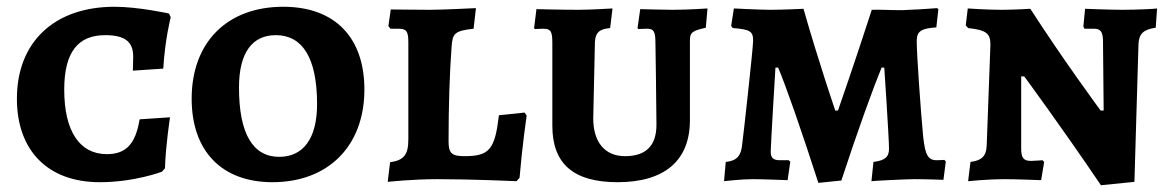

<svg xmlns="http://www.w3.org/2000/svg" viewBox="-20 -530 3464 568"><path d="M275 9C378 9 459 -22 459 -22L468 -32C470 -99 483 -183 483 -183L393 -177C381 -103 352 -74 296 -74C216 -74 170 -141 170 -265C170 -376 211 -426 291 -426C349 -426 374 -407 374 -363C374 -341 373 -321 373 -321L463 -327C468 -413 485 -479 485 -479L480 -490C480 -490 389 -510 319 -510C141 -510 30 -406 30 -238C30 -84 122 9 275 9Z M786 9C951 9 1058 -98 1058 -265C1058 -420 970 -510 818 -510C652 -510 547 -405 547 -238C547 -83 636 9 786 9ZM806 -66C729 -66 687 -133 687 -271C687 -374 726 -426 796 -426C874 -426 918 -360 918 -222C918 -120 877 -66 806 -66Z M1127 8C1127 8 1199 0 1274 0C1375 0 1508 6 1508 6L1517 -4C1525 -99 1538 -188 1538 -188L1532 -197L1456 -189C1444 -88 1428 -68 1354 -68C1316 -68 1307 -77 1307 -112C1307 -213 1310 -312 1316 -393C1319 -430 1324 -439 1381 -445L1388 -506C1388 -506 1289 -501 1252 -501C1212 -501 1162 -502 1136 -502L1129 -453L1135 -445H1159C1182 -445 1188 -438 1188 -405V-118C1188 -72 1175 -56 1134 -50Z M1807 9C1946 9 2021 -55 2021 -174V-410C2021 -434 2028 -439 2068 -448L2073 -505C2073 -505 2014 -501 1970 -501C1940 -501 1874 -503 1874 -503L1866 -447L1868 -444C1868 -444 1885 -445 1894 -445C1914 -445 1919 -437 1919 -403C1919 -403 1922 -212 1922 -161C1922 -99 1891 -68 1829 -68C1768 -68 1735 -111 1735 -180L1740 -407C1742 -433 1752 -444 1785 -447L1792 -505C1792 -505 1725 -501 1691 -501C1640 -501 1567 -503 1567 -503L1560 -447L1562 -444C1562 -444 1579 -445 1587 -445C1609 -445 1614 -438 1614 -403V-158C1614 -45 1677 9 1807 9Z M2401 11 2469 4C2517 -143 2566 -277 2588 -330H2596C2596 -330 2610 -121 2610 -90C2610 -65 2597 -55 2564 -51L2558 6C2564 5 2661 0 2685 0C2720 0 2771 2 2771 2L2778 -52L2774 -57C2774 -57 2762 -56 2751 -56C2725 -56 2717 -72 2711 -126C2703 -212 2692 -370 2692 -408C2692 -437 2704 -446 2750 -449L2756 -503L2752 -506C2752 -506 2703 -502 2670 -501C2660 -500 2650 -500 2640 -500C2611 -500 2580 -502 2559 -501C2509 -346 2459 -203 2459 -203H2451C2451 -203 2402 -346 2357 -504C2357 -504 2296 -501 2259 -501C2228 -501 2151 -505 2151 -505L2143 -453L2148 -447C2198 -443 2208 -438 2208 -410C2208 -388 2179 -127 2176 -106C2173 -68 2159 -54 2127 -51L2122 6C2122 6 2174 0 2207 0C2234 0 2310 3 2310 3L2318 -52L2313 -56H2287C2268 -56 2260 -63 2260 -81C2260 -99 2274 -330 2274 -330H2282C2305 -276 2351 -144 2401 11Z M3245 -203H3236C3236 -203 3128 -349 3028 -504C3028 -504 2980 -501 2943 -501C2899 -501 2843 -505 2843 -505L2837 -455L2844 -447C2897 -441 2910 -432 2910 -398L2899 -100C2898 -68 2884 -55 2851 -51L2844 6C2844 6 2904 0 2950 0C2986 0 3060 3 3060 3L3069 -51L3064 -56C3064 -56 3039 -54 3030 -54C3008 -54 3001 -63 3001 -91V-304H3010C3010 -304 3115 -162 3237 18L3336 8L3348 -399C3349 -430 3363 -443 3399 -448L3403 -505C3403 -504 3343 -501 3302 -501C3264 -501 3190 -504 3190 -504L3185 -452L3188 -445H3216C3235 -445 3242 -437 3243 -412Z"/></svg>

Font: Alegreya SC
Style: Bold
Weight: 700
Designer: Juan Pablo del Peral
Foundry: Huerta Tipografica
Version: Version 2.007;PS 002.007;hotconv 1.0.88;makeotf.lib2.5.64775